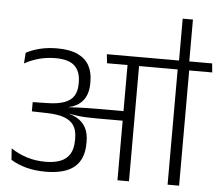

<svg xmlns="http://www.w3.org/2000/svg" viewBox="-56 -907 1118 971"><g transform="rotate(5 502.5 -421.5)"><path d="M888 0V-600.5H829.5V0ZM1005 -585 1000.5 -630.5H712L717.5 -585ZM832.5 -843V-621.5H884.5V-843ZM750.5 -585 746 -630.5H466L471 -585ZM575 0H633.5V-601.5H575ZM28 -114 32 -56.5Q66.5 -35 110.5 -23.2Q154.5 -11.5 209 -11.5Q306 -11.5 354.2 -51.2Q402.5 -91 402.5 -173V-182Q402.5 -223 387 -252.2Q371.5 -281.5 339 -299Q306.5 -316.5 255 -322.5L254.5 -341.5Q302.5 -344 333.8 -360.2Q365 -376.5 380.2 -405.8Q395.5 -435 395.5 -476.5V-484.5Q395.5 -533 376.5 -567Q357.5 -601 317.5 -619.5Q277.5 -638 214.5 -638Q167.5 -638 128 -628.5Q88.5 -619 56.5 -602L52.5 -547.5Q90 -568 129 -578Q168 -588 209 -588Q277 -588 307 -559.5Q337 -531 337 -476.5V-469Q337 -431 321.8 -407Q306.5 -383 273.8 -371Q241 -359 187.5 -358L113.5 -356.5V-309.5L191 -307.5Q243.5 -306.5 277.2 -294.5Q311 -282.5 327.2 -257.8Q343.5 -233 343.5 -194V-183Q343.5 -140.5 327.8 -113.8Q312 -87 280.8 -74.2Q249.5 -61.5 204 -61.5Q153 -61.5 110 -75Q67 -88.5 28 -114ZM249.5 -346.5V-316.5L301.5 -307L302.5 -314Q325.5 -310 346.5 -307.2Q367.5 -304.5 390.8 -303.5Q414 -302.5 443.5 -302.5H597.5V-351H442.5Q412.5 -351 389 -350.5Q365.5 -350 343.5 -349Q321.5 -348 297 -346.5L296.5 -351.5Z"/></g></svg>

Font: Anek Devanagari Light
Style: Regular
Weight: 300
Designer: Kailash Malviya (Devanagari) & Yesha Goshar (Latin)
Foundry: Ek Type
Version: Version 1.003